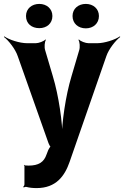

<svg xmlns="http://www.w3.org/2000/svg" viewBox="-67 -749 635 982"><path d="M58 100V194C58 199 54 205 52 206L54 210C57 208 64 206 68 207C83 211 100 213 120 213C220 213 264 151 289 79L477 -462C489 -498 525 -543 548 -560L546 -563C522 -546 468 -528 430 -528H386C371 -528 344 -538 337 -547L334 -545C341 -536 343 -507 338 -492L299 -360C268 -258 249 -120 249 -40H253C253 -120 234 -258 203 -360L164 -492C159 -507 161 -536 168 -545L165 -547C158 -538 131 -528 116 -528H72C33 -528 -21 -546 -45 -563L-47 -560C-24 -543 12 -498 24 -461L181 -17C182 -13 190 3 194 3V-1C190 -1 182 14 180 18L171 41C158 80 131 98 79 98C73 98 66 97 60 97C59 97 59 95 59 94L55 96C56 97 58 99 58 100ZM134 -605C172 -605 201 -629 201 -667C201 -704 172 -729 134 -729C96 -729 66 -705 66 -667C66 -628 95 -605 134 -605ZM372 -604C410 -604 439 -629 439 -667C439 -704 410 -729 372 -729C334 -729 304 -705 304 -667C304 -629 333 -604 372 -604Z"/></svg>

Font: Asimov
Style: Edge
Weight: 500
Designer: Google
Version: Version 2.000980: 2014